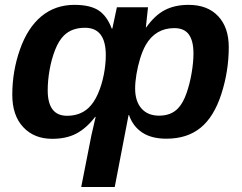

<svg xmlns="http://www.w3.org/2000/svg" viewBox="-20 -558 992 786"><path d="M752 -538.1Q829.6 -538.1 873 -491.9Q916.5 -445.8 916.5 -365.2Q916.5 -267.1 886.2 -173.3Q856 -79.6 801 -34.9Q746.1 9.8 661.1 9.8Q600.1 9.8 562 -15.6Q523.9 -41 508.3 -86.9H506.3L449.7 207.5H312.5L354 -3.4Q358.4 -22.5 362.8 -41.5Q367.2 -60.5 371.6 -79.6H369.6Q334 -33.2 293 -11.5Q252 10.3 193.8 10.3Q119.6 10.3 75 -37.6Q30.3 -85.4 30.3 -169.9Q30.3 -266.1 61.5 -355Q92.8 -444.3 149.4 -491.2Q206.1 -538.1 284.7 -538.1Q348.1 -538.1 382.8 -515.9Q417.5 -493.7 437.5 -440.9H439.9L458.5 -528.3H585.9L577.1 -445.8H578.6Q614.3 -496.1 655.3 -517.1Q696.3 -538.1 752 -538.1ZM254.4 -84Q307.1 -84 341.8 -115.7Q364.7 -137.2 380.6 -173.3Q396.5 -209.5 404.8 -251.7Q413.1 -293.9 413.1 -332Q413.1 -444.3 328.1 -444.3Q273.9 -444.3 242.2 -413.1Q220.7 -392.1 205.8 -354.2Q190.9 -316.4 183.1 -272.5Q175.3 -228.5 175.3 -188.5Q175.3 -84 254.4 -84ZM693.4 -442.9Q616.7 -442.9 576.7 -374Q563.5 -350.6 553.7 -318.6Q543.9 -286.6 538.6 -254.2Q533.2 -221.7 533.2 -195.8Q533.2 -143.6 559.1 -114Q585 -84.5 631.3 -84.5Q681.6 -84.5 710.4 -116.2Q730 -137.7 743.7 -176.8Q757.3 -215.8 764.6 -259.8Q772 -303.7 772 -338.9Q772 -390.6 753.2 -416.7Q734.4 -442.9 693.4 -442.9Z"/></svg>

Font: Arimo
Style: Bold Italic
Weight: 700
Italic angle: -12°
Designer: Steve Matteson
Foundry: Monotype Imaging Inc.
Version: Version 1.33